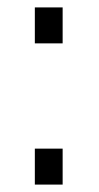

<svg xmlns="http://www.w3.org/2000/svg" viewBox="-20 -498 267 518"><path d="M149 -478V-381H74V-478ZM149 -97V0H74V-97Z"/></svg>

Font: Bebas Neue Regular
Style: Regular
Weight: 400
Designer: Ryoichi Tsunekawa & LGV (GE)
Foundry: Free Software Foundation, Inc.
Version: Version 1.003 August 13, 2016